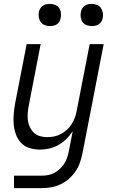

<svg xmlns="http://www.w3.org/2000/svg" viewBox="-20 -757 590 987"><path d="M195 210H52V146H194Q210 146 227 143Q244 140 259 132Q274 124 287 112Q300 100 309.5 85.5Q319 71 324.5 55.5Q330 40 333 24L354 -83Q340 -61 321 -42.5Q302 -24 280 -11.5Q258 1 233 6.5Q208 12 184 12Q157 12 131.5 4Q106 -4 88.5 -22.5Q71 -41 62 -65.5Q53 -90 50.5 -117Q48 -144 50.5 -171.5Q53 -199 58 -227L117 -530H189L128 -215Q124 -195 122.5 -175.5Q121 -156 123.5 -137.5Q126 -119 134 -102.5Q142 -86 155 -74Q168 -62 186 -57Q204 -52 224 -52Q241 -52 258.5 -55.5Q276 -59 293 -68Q310 -77 324 -90Q338 -103 348 -118.5Q358 -134 364.5 -151.5Q371 -169 374 -186L441 -530H513L403 36Q398 59 389.5 82.5Q381 106 366.5 126.5Q352 147 332 164Q312 181 289 191.5Q266 202 242 206Q218 210 195 210ZM452 -623Q438 -623 425 -628Q412 -633 404.5 -643.5Q397 -654 395 -668Q393 -682 396 -696Q398 -705 402.5 -713.5Q407 -722 415 -727.5Q423 -733 432.5 -735Q442 -737 451 -737Q465 -737 478 -732Q491 -727 498.5 -716.5Q506 -706 508.5 -692Q511 -678 508 -664Q506 -655 501 -646.5Q496 -638 488 -632.5Q480 -627 470.5 -625Q461 -623 452 -623ZM237 -623Q223 -623 210 -628Q197 -633 189.5 -643.5Q182 -654 179.5 -668Q177 -682 180 -696Q182 -705 187 -713.5Q192 -722 200 -727.5Q208 -733 217.5 -735Q227 -737 236 -737Q250 -737 263 -732Q276 -727 283.5 -716.5Q291 -706 293 -692Q295 -678 292 -664Q290 -655 285.5 -646.5Q281 -638 273 -632.5Q265 -627 255.5 -625Q246 -623 237 -623Z"/></svg>

Font: Lode Term
Style: Italic
Weight: 400
Italic angle: -11°
Monospace: yes
Designer: Belleve Invis
Foundry: Belleve Invis
Version: Version 29.2.0